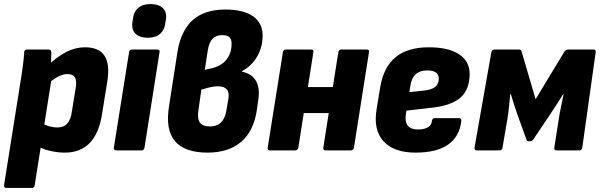

<svg xmlns="http://www.w3.org/2000/svg" viewBox="-31 -741 2958 946"><path d="M288 11Q252 11 214.5 2Q177 -7 154 -21L170 -136Q187 -126 209 -119.5Q231 -113 252 -113Q283 -113 300.5 -132.5Q318 -152 323 -191L342 -308Q348 -343 338 -359.5Q328 -376 301 -376Q279 -376 253.5 -362.5Q228 -349 197 -321L198 -413Q251 -462 295.5 -485Q340 -508 388 -508Q456 -508 483.5 -467Q511 -426 498 -342L472 -180Q457 -84 411 -36.5Q365 11 288 11ZM1 185Q-13 185 -11 171L75 -370Q80 -403 83.5 -431Q87 -459 88 -483Q89 -497 102 -497H208Q221 -497 222 -484Q222 -469 221 -448.5Q220 -428 218 -410L223 -353L140 171Q138 185 126 185Z M543 0Q528 0 530 -14L605 -484Q607 -497 619 -497H743Q758 -497 755 -484L681 -14Q678 0 667 0ZM697 -555Q658 -555 637.5 -574Q617 -593 621 -629L624 -648Q628 -683 650 -702Q672 -721 711 -721Q750 -721 770.5 -702Q791 -683 787 -648L784 -629Q780 -594 758 -574.5Q736 -555 697 -555Z M992 11Q880 11 831.5 -45Q783 -101 802 -219L843 -483Q860 -590 918.5 -642Q977 -694 1079 -694Q1168 -694 1215.5 -661Q1263 -628 1263 -566Q1263 -509 1236 -462.5Q1209 -416 1161 -390V-388Q1210 -378 1230.5 -342Q1251 -306 1241 -245L1234 -196Q1219 -95 1157 -42Q1095 11 992 11ZM1004 -118Q1073 -118 1085 -200L1094 -253Q1100 -285 1086.5 -300.5Q1073 -316 1042 -316Q1028 -316 1008.5 -312Q989 -308 961 -299L947 -200Q940 -157 953.5 -137.5Q967 -118 1004 -118ZM978 -397 1006 -403Q1057 -414 1083.5 -446Q1110 -478 1110 -525Q1110 -548 1099 -558Q1088 -568 1064 -568Q1034 -568 1016.5 -550Q999 -532 993 -494Z M1574 0Q1560 0 1562 -14L1636 -484Q1638 -497 1652 -497H1776Q1790 -497 1787 -484L1713 -14Q1710 0 1697 0ZM1299 0Q1286 0 1288 -14L1363 -484Q1365 -497 1378 -497H1502Q1515 -497 1513 -484L1439 -14Q1436 0 1423 0ZM1453 -184 1474 -312H1637L1617 -184Z M2017 11Q1909 11 1858 -45.5Q1807 -102 1825 -206L1843 -315Q1860 -412 1919 -460Q1978 -508 2082 -508Q2179 -508 2231 -473.5Q2283 -439 2283 -377Q2283 -299 2236.5 -259Q2190 -219 2086 -209L1972 -196L1969 -180Q1963 -141 1978 -122Q1993 -103 2028 -103Q2059 -103 2077.5 -114Q2096 -125 2097 -145Q2099 -159 2111 -159H2229Q2243 -159 2242 -145Q2233 -67 2176 -28Q2119 11 2017 11ZM1986 -287 2060 -295Q2097 -299 2114 -313.5Q2131 -328 2131 -353Q2131 -373 2117 -383.5Q2103 -394 2074 -394Q2038 -394 2017.5 -375.5Q1997 -357 1991 -319Z M2318 0Q2306 0 2307 -14L2390 -484Q2393 -497 2407 -497H2526Q2537 -497 2539 -487L2608 -252L2750 -487Q2758 -497 2768 -497H2893Q2906 -497 2904 -484L2838 -14Q2836 0 2823 0H2711Q2698 0 2700 -13L2722 -154Q2726 -181 2733 -214.5Q2740 -248 2746 -277H2744Q2728 -251 2709.5 -223Q2691 -195 2676 -172L2596 -53Q2590 -45 2578 -45Q2574 -45 2569.5 -46Q2565 -47 2563 -53L2520 -172Q2512 -195 2502.5 -223.5Q2493 -252 2486 -277H2483Q2480 -249 2477 -217Q2474 -185 2469 -155L2445 -14Q2443 0 2430 0Z"/></svg>

Font: Sofia Sans Semi Condensed Black
Style: Italic
Weight: 900
Italic angle: -9°
Version: Version 4.100